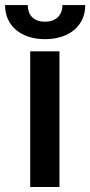

<svg xmlns="http://www.w3.org/2000/svg" viewBox="-53 -752 362 772"><path d="M68.5 0H186.1V-545.5H68.5ZM-32.7 -731.5C-33 -650.2 29.5 -594.5 127.8 -594.5C227.3 -594.5 289.8 -650.2 289.8 -731.5H198.2C197.8 -696.4 177.9 -664.8 127.8 -664.8C77.4 -664.8 58.6 -696.7 58.6 -731.5Z"/></svg>

Font: Magic Ui Pro Semi Bold
Style: Regular
Weight: 600
Designer: Stefan Endress, Andreas Faust
Version: Version 1.000;FEAKit 1.0